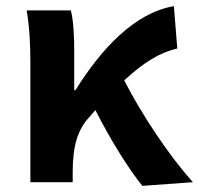

<svg xmlns="http://www.w3.org/2000/svg" viewBox="-20 -594 649 626"><path d="M609 0C532 -85 441 -222 385 -332C448 -390 499 -422 558 -436L547 -574C419 -552 311 -436 226 -300H222V-423C222 -475 220 -525 211 -560H67C77 -503 79 -437 79 -393V0H217V-32C217 -113 231 -169 271 -212L291 -235C342 -135 397 -47 444 12Z"/></svg>

Font: Noto Sans Japanese Bold
Style: Bold
Weight: 700
Designer: Ryoko NISHIZUKA (kana & ideographs); Paul D. Hunt (Latin, Greek & Cyrillic); Wenlong ZHANG (bopomofo); Sandoll Communica
Foundry: Adobe Systems Incorporated
Version: Version 1.000;PS 1;hotconv 1.0.78;makeotf.lib2.5.61930